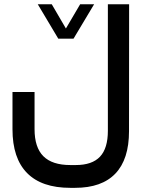

<svg xmlns="http://www.w3.org/2000/svg" viewBox="-20 -671 691 909"><path d="M255.4 -488.8 161.1 -647 158.7 -650.9H163.1H223.6H225.1L225.6 -649.9L292 -536.1L358.9 -649.9L359.4 -650.9H360.8H421.4H425.8L423.3 -647L328.6 -488.8L328.1 -487.8H326.7H257.3H255.9ZM143.6 -59.6Q143.6 26.9 185.3 68.6Q227.1 110.4 313 110.4H338.9Q416 110.4 453.4 70.8Q490.7 31.2 490.7 -51.8V-641.1V-650.9H500.5H581.5H591.3V-641.1L590.8 -49.8Q590.8 83 526.4 150.6Q461.9 218.3 335.4 218.3H313Q177.2 218.3 108.2 148.2Q39.1 78.1 39.1 -59.1V-225.6V-235.4H48.8H133.8H143.6V-225.6Z"/></svg>

Font: Shabnam Medium FD-WOL
Style: Medium-FD-WOL
Weight: 500
Foundry: DejaVu fonts team - Redesigned by Saber Rastikerdar - Based on Vazir font
Version: Version 5.0.1